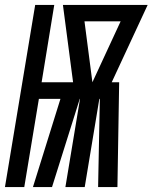

<svg xmlns="http://www.w3.org/2000/svg" viewBox="-47 -755 616 775"><path d="M-27 0 95 -735H172L121 -423H248L207 -735H549L404 -423H434L427 0H349L356 -356H354L295 0H217L276 -356H275L163 0H86L197 -356H110L51 0ZM326 -423 440 -669H294Z"/></svg>

Font: Iosevka SS04 Oblique
Style: Bold
Weight: 700
Italic angle: -9°
Monospace: yes
Designer: Belleve Invis
Foundry: Belleve Invis
Version: Version 19.0.0; ttfautohint (v1.8.4)